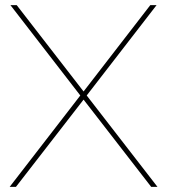

<svg xmlns="http://www.w3.org/2000/svg" viewBox="-20 -726 674 746"><path d="M292 -355 20.5 -706.1H44.9L304.7 -370.6L564 -706.1H588.4L316.9 -355L591.8 0H567.4L304.7 -338.9L42 0H17.6Z"/></svg>

Font: Fortheenas_01
Style: Regular
Weight: 100
Designer: Situjuh Nazara
Version: Version 1.10 September 8, 2014